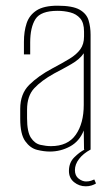

<svg xmlns="http://www.w3.org/2000/svg" viewBox="-20 -525 392 674"><path d="M155 7Q134 7 110 1Q86 -5 68.5 -29.5Q51 -54 51 -108V-143Q51 -196 83 -227.5Q115 -259 164 -285Q200 -304 224.5 -319Q249 -334 262 -352Q275 -370 275 -397V-414Q275 -445 261.5 -460.5Q248 -476 226.5 -481.5Q205 -487 182 -487Q123 -487 104.5 -458Q86 -429 86 -376V-334H64V-378Q64 -415 73.5 -443.5Q83 -472 108.5 -488.5Q134 -505 182 -505Q235 -505 259.5 -491Q284 -477 291 -453.5Q298 -430 298 -403V0H275L274 -67Q259 -29 226 -11Q193 7 155 7ZM159 -12Q218 -12 246 -52Q274 -92 274 -157V-338Q260 -317 230.5 -300Q201 -283 170 -267Q125 -242 100 -215Q75 -188 75 -140V-110Q75 -62 88.5 -41.5Q102 -21 122 -16.5Q142 -12 159 -12ZM281 129Q258 129 240 114.5Q222 100 222 75Q222 46 240.5 27.5Q259 9 277 0H298Q272 14 257.5 33Q243 52 243 72Q243 92 256 102Q269 112 282 112Q292 112 299.5 109.5Q307 107 311 105L317 119Q311 123 301.5 126Q292 129 281 129Z"/></svg>

Font: Alumni Sans Thin
Style: Regular
Weight: 100
Designer: Robert E. Leuschke
Foundry: Robert E. Leuschke
Version: Version 1.018